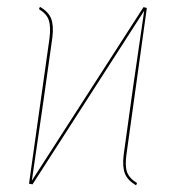

<svg xmlns="http://www.w3.org/2000/svg" viewBox="-20 -541 519 565"><path d="M352.5 -89.4Q347.2 -54.7 353.5 -35.6Q359.9 -16.6 383.3 -2.4L380.4 4.4Q355.5 -10.3 347.7 -30Q339.8 -49.8 343.8 -84.5Q369.1 -272 404.3 -509.3L75.7 1.5L65.4 -0.5L125.5 -427.2Q129.9 -461.9 123.8 -481Q117.7 -500 94.7 -514.2L97.7 -521Q122.6 -506.3 130.4 -486.6Q138.2 -466.8 134.3 -432.1Q111.8 -268.1 73.7 -9.3L402.3 -520L412.1 -517.6Z"/></svg>

Font: Fira Sans Compressed Eight
Style: Italic
Weight: 100
Width: 3
Italic angle: -8°
Designer: Carrois Corporate & Edenspiekermann AG
Foundry: Carrois Corporate GbR & Edenspiekermann AG
Version: Version 4.203;PS 004.203;hotconv 1.0.88;makeotf.lib2.5.64775